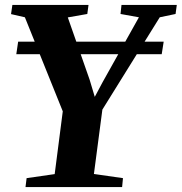

<svg xmlns="http://www.w3.org/2000/svg" viewBox="-20 -763 741 783"><path d="M84 0 88.5 -36.5 203 -53 236 -309 81.5 -692.5 25 -705.5 30.5 -743H341L336 -706L256.5 -692L345.5 -438L366.5 -368L398.5 -428L546.5 -692.5L471.5 -706L475.5 -743H701L696 -706L631.5 -692.5L397.5 -316L363 -53.5L481.5 -36.5L478 0ZM647.5 -593 639.5 -542H46.5L54 -593Z"/></svg>

Font: Merriweather 72pt ExtraBold
Style: Italic
Weight: 800
Italic angle: -7.8°
Version: Version 2.101